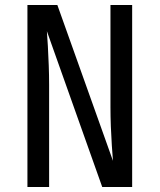

<svg xmlns="http://www.w3.org/2000/svg" viewBox="-20 -750 640 770"><path d="M90 0V-730H210L433 -105Q431 -130 428.5 -166.5Q426 -203 424.5 -243.5Q423 -284 423 -320V-730H510V0H390L168 -625Q170 -601 172 -564.5Q174 -528 175.5 -487.5Q177 -447 177 -410V0Z"/></svg>

Font: JetBrains Mono NL
Style: Regular
Weight: 400
Monospace: yes
Designer: Philipp Nurullin, Konstantin Bulenkov
Foundry: JetBrains
Version: Version 2.305; ttfautohint (v1.8.4.7-5d5b)